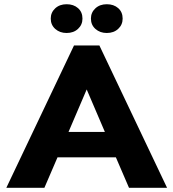

<svg xmlns="http://www.w3.org/2000/svg" viewBox="-20 -888 820 908"><path d="M590 0 528 -144H252L190 0H10L330 -673H450L770 0ZM476 -264 390 -465 304 -264ZM220 -800Q220 -829 241 -848.5Q262 -868 295 -868Q328 -868 349 -849.5Q370 -831 370 -800Q370 -771 349 -751.5Q328 -732 295 -732Q263 -732 241.5 -751Q220 -770 220 -800ZM410 -800Q410 -829 431 -848.5Q452 -868 485 -868Q518 -868 539 -849.5Q560 -831 560 -800Q560 -771 539 -751.5Q518 -732 485 -732Q453 -732 431.5 -751Q410 -770 410 -800Z"/></svg>

Font: Madhuban Bold
Style: Regular
Weight: 700
Designer: jaikishan Patel
Foundry: MagicType
Version: Version 1.000